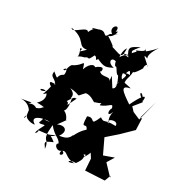

<svg xmlns="http://www.w3.org/2000/svg" viewBox="-170 -987 1142 1219"><g transform="rotate(20 401.5 -377.5)"><path d="M283 -256C298 -328 245 -266 298 -323C275 -314 325 -346 266 -382C362 -358 305 -338 370 -385C414 -385 439 -339 444 -351C505 -356 483 -376 480 -343C540 -353 556 -393 559 -352C535 -323 550 -286 575 -335C543 -262 591 -246 564 -258C557 -288 631 -291 619 -254C531 -274 547 -242 513 -274C456 -188 488 -265 428 -250C412 -144 442 -222 454 -169C402 -138 382 -91 386 -108C354 -51 287 -88 292 -63C357 -117 318 -152 266 -136C317 -183 316 -190 312 -176C305 -223 272 -252 246 -227C265 -230 301 -216 299 -323C322 -346 320 -321 332 -339L252 -227ZM729 -454C708 -536 669 -509 728 -464C746 -522 700 -478 654 -412C582 -481 559 -509 628 -511C587 -533 540 -532 548 -585C584 -588 553 -568 566 -591C589 -634 588 -601 594 -589C556 -599 545 -580 520 -575C549 -491 536 -476 518 -472C479 -562 490 -559 485 -508C480 -548 416 -502 401 -563C350 -501 373 -549 414 -547C444 -610 319 -541 372 -546C373 -581 329 -575 301 -521C292 -596 300 -541 225 -522C200 -500 205 -466 184 -478C215 -513 205 -446 199 -447C147 -431 186 -387 135 -447C118 -397 162 -415 173 -354C144 -397 178 -393 116 -286C199 -338 185 -327 191 -358C124 -395 111 -371 175 -328C166 -328 87 -288 92 -313C142 -332 165 -263 99 -223C148 -217 202 -188 178 -210C131 -217 153 -197 106 -189C68 -225 25 -178 67 -212H-7C68 -205 75 -132 66 -158C73 -85 27 -91 83 -146C37 -117 105 -83 135 -87C79 -133 165 -148 219 -136C153 -132 185 -161 161 -119C138 -92 202 -114 193 -101C117 -5 177 -44 168 -61C250 -56 233 -55 284 -70C237 -29 230 -89 285 -23C214 -6 233 -4 247 36C254 -44 204 9 242 -123C276 -61 308 -60 317 -26C282 -14 343 51 365 -12C308 64 394 35 356 9C389 -1 389 48 455 58C390 74 415 42 463 53C537 -18 460 -17 506 -17C466 35 550 -49 526 -54V-47L543 -6L534 78L673 95L697 54L699 67L643 -18L684 -64L608 -51L577 -163L661 -214L749 -274L760 -355L749 -360L810 -486L746 -344L696 -377L676 -408ZM623 -791C636 -769 640 -763 576 -749C596 -738 569 -748 521 -683C603 -760 506 -703 598 -779C537 -759 515 -756 546 -691C457 -714 524 -702 533 -704C474 -674 474 -636 487 -609C505 -625 509 -512 549 -587C597 -585 559 -566 528 -489C553 -565 566 -511 578 -521C579 -572 599 -563 611 -638C586 -570 667 -667 659 -659C655 -668 676 -706 681 -673C667 -707 637 -727 641 -736C693 -715 619 -720 708 -812C634 -751 584 -747 523 -701L640 -761ZM386 -791C346 -740 369 -809 306 -793C289 -790 233 -790 292 -782C288 -811 229 -733 252 -745C250 -805 153 -704 144 -745C258 -702 213 -647 283 -647C204 -591 277 -652 239 -641C266 -553 196 -589 285 -596C323 -615 300 -573 341 -630C365 -625 349 -590 370 -616C424 -578 435 -584 482 -597C417 -622 456 -679 505 -618C487 -627 485 -713 519 -742C506 -661 500 -686 410 -728C449 -706 426 -732 379 -776C419 -776 443 -843 415 -815C440 -884 352 -836 402 -792L438 -806Z"/></g></svg>

Font: Hussar Lance
Style: ExBdObl
Weight: 700
Foundry: Cannot Into Space Fonts, PlusOne Fonts
Version: Version 2.270